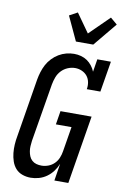

<svg xmlns="http://www.w3.org/2000/svg" viewBox="-106 -1046 712 1113"><g transform="rotate(10 250.0 -489.5)"><path d="M156 8Q130 8 106.5 -0.5Q83 -9 67.5 -26.5Q52 -44 44 -67.5Q36 -91 33.5 -115.5Q31 -140 32.5 -165.5Q34 -191 39 -217L95 -559Q99 -582 106 -604.5Q113 -627 124 -648Q135 -669 152.5 -687.5Q170 -706 191 -718.5Q212 -731 235 -737Q258 -743 281 -743Q302 -743 322 -737.5Q342 -732 358 -721Q374 -710 386.5 -694Q399 -678 406 -660L418 -735H498L468 -554H388Q392 -575 388 -595.5Q384 -616 372 -631Q360 -646 341 -654.5Q322 -663 301 -663Q279 -663 257.5 -654Q236 -645 220 -628Q204 -611 196 -589.5Q188 -568 184 -546L127 -204Q125 -188 124 -172.5Q123 -157 125.5 -142Q128 -127 133.5 -113.5Q139 -100 150 -90Q161 -80 175.5 -76Q190 -72 206 -72Q226 -72 246 -79.5Q266 -87 281 -102Q296 -117 304 -136.5Q312 -156 315 -176L339 -322H247L260 -402H443L377 0H295L311 -101Q302 -78 286.5 -57Q271 -36 250 -21Q229 -6 204.5 1Q180 8 156 8ZM278 -815 212 -957 260 -983 338 -873 454 -987 494 -953 380 -815Z"/></g></svg>

Font: Iosevka Curly Slab Medium
Style: Italic
Weight: 500
Italic angle: -9°
Monospace: yes
Designer: Belleve Invis
Foundry: Belleve Invis
Version: Version 22.1.2; ttfautohint (v1.8.4)